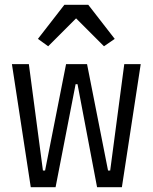

<svg xmlns="http://www.w3.org/2000/svg" viewBox="-20 -785 640 805"><path d="M30 -516H101L160 -70H169L257 -516H345L433 -70H442L501 -516H570L491 0H387L305 -432H297L213 0H109ZM350 -765 461 -622 416 -591 299 -708 182 -591 139 -622 250 -765Z"/></svg>

Font: IBM Plex Mono
Style: Regular
Weight: 400
Monospace: yes
Designer: Mike Abbink, Paul van der Laan, Pieter van Rosmalen
Foundry: Bold Monday
Version: Version 2.3